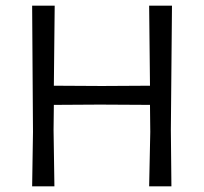

<svg xmlns="http://www.w3.org/2000/svg" viewBox="-20 -661 724 681"><path d="M586 -200 588 0H509L513 -193L512 -289L334 -290L171 -289L170 -200L173 0H94L97 -193L94 -641H174L171 -357L341 -356L512 -357L509 -641H590Z"/></svg>

Font: Alegreya Sans
Style: Regular
Weight: 400
Designer: Juan Pablo del Peral
Foundry: Huerta Tipografica
Version: Version 2.008; ttfautohint (v1.6)